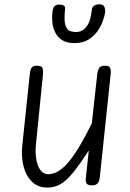

<svg xmlns="http://www.w3.org/2000/svg" viewBox="-20 -838 586 868"><path d="M194 10Q151.5 10 124.2 -16.8Q97 -43.5 86.2 -86.8Q75.5 -130 80.5 -178.5L115 -506Q116 -514.5 118.2 -522.5Q120.5 -530.5 126.8 -535.8Q133 -541 146.5 -541Q168.5 -541 172.2 -530.5Q176 -520 174.5 -504L142 -180.5Q139 -148 144 -118Q149 -88 162.5 -69.2Q176 -50.5 198 -50.5Q244 -50.5 290.2 -105.8Q336.5 -161 395 -280L420 -506Q421.5 -518.5 427.8 -529.8Q434 -541 454.5 -541Q474 -541 478 -530.5Q482 -520 480.5 -504L431 -35Q429 -16.5 420.5 -8.2Q412 0 394.5 0Q378.5 0 372.2 -7.5Q366 -15 368 -33L381.5 -157.5Q339.5 -93.5 309.8 -57Q280 -20.5 253.2 -5.2Q226.5 10 194 10ZM317 -643Q281.5 -643 260.2 -657Q239 -671 228.8 -693Q218.5 -715 216.5 -739.2Q214.5 -763.5 217 -784Q219.5 -804 227.5 -810.8Q235.5 -817.5 246.5 -817.5Q261 -817.5 268.5 -812.8Q276 -808 274 -793.5Q268.5 -742.5 276.5 -721.8Q284.5 -701 298.5 -697Q312.5 -693 324 -693Q336.5 -693 351 -699.8Q365.5 -706.5 377.8 -727.8Q390 -749 395 -792.5Q397 -808 407.2 -813.2Q417.5 -818.5 429.5 -818.5Q447 -818.5 452 -806.8Q457 -795 455 -780.5Q453 -766.5 445 -743.5Q437 -720.5 421 -697.5Q405 -674.5 379.5 -658.8Q354 -643 317 -643Z"/></svg>

Font: Edu NSW ACT Hand
Style: Regular
Weight: 400
Designer: Tina and Corey Anderson, Eben Sorkin, Mirko Velimirovic
Foundry: Sorkin Type Co.
Version: Version 2.000